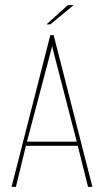

<svg xmlns="http://www.w3.org/2000/svg" viewBox="-20 -728 405 748"><path d="M25 0 176 -591H189L340 0H323L283 -160H81L42 0ZM85 -176H279L187 -532L183 -549L179 -532ZM161 -633 244 -708H267L176 -633Z"/></svg>

Font: Alumni Sans Pinstripe
Style: Regular
Weight: 400
Designer: Robert E. Leuschke
Foundry: Robert E. Leuschke
Version: Version 1.010; ttfautohint (v1.8.4.7-5d5b)